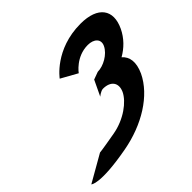

<svg xmlns="http://www.w3.org/2000/svg" viewBox="-206 -1094 1437 1437"><g transform="rotate(-45 512.0 -376.0)"><path d="M541.1 -587C541.1 -587 612.6 -689 738.5 -689C802.6 -689 843.8 -651 818.6 -598C790.1 -538 709.9 -494 649.4 -494L589.3 -472L530.8 -349C530.8 -349 563.5 -377 587.7 -377C667.6 -377 706.3 -327 674.2 -256C640.9 -186 535.8 -105.8 407.2 -82.9C247.6 -54.5 234 -54.9 234 -54.9L19.5 67.7C19.5 67.7 65 118.2 381.2 60C602.9 19.5 793.9 -98 869 -256C908.7 -343 897.6 -406 852.2 -445C913.8 -480 966.5 -532 998.9 -600C1065.4 -740 996.4 -840 812.7 -840C539.8 -840 411.7 -659 411.7 -659Z"/></g></svg>

Font: Hussar
Style: BdSuprExtOblFive
Weight: 700
Foundry: Cannot Into Space Fonts
Version: Version 2.00